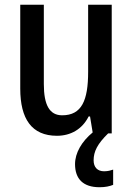

<svg xmlns="http://www.w3.org/2000/svg" viewBox="-20 -560 557 806"><path d="M373 113C373 76 389 44 434 0H449V-540H350V-259C350 -138 323 -76 241 -76C188 -76 164 -119 164 -207V-540H65V-188C65 -61 113 10 219 10C276 10 325 -17 352 -71H358L369 -4C323 34 295 82 295 129C295 191 329 226 398 226C422 226 440 222 455 216V152C446 155 434 159 417 159C389 159 373 142 373 113Z"/></svg>

Font: Noto Sans Thai Looped Condensed Medium
Style: Regular
Weight: 500
Width: 3
Designer: Sasikarn Vongin, Ben Mitchell
Foundry: The Fontpad Ltd
Version: Version 1.001